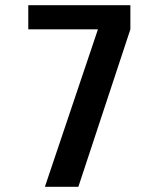

<svg xmlns="http://www.w3.org/2000/svg" viewBox="-20 -720 610 740"><path d="M89 -700H482.5V-607L282 0H153L357.5 -607H89Z"/></svg>

Font: League Mono Narrow SemiBold
Style: Regular
Weight: 600
Width: 3
Designer: Tyler Finck
Foundry: The League of Moveable Type / Tyler Finck
Version: Version 2.210